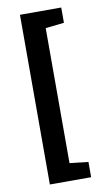

<svg xmlns="http://www.w3.org/2000/svg" viewBox="-92 -742 530 916"><g transform="rotate(-10 173.0 -284.0)"><path d="M73 127V-695H273V-621L183 -611V43L273 53V127Z"/></g></svg>

Font: Martel Sans DemiBold
Style: Regular
Weight: 600
Designer: Dan Reynolds and Mathieu Réguer
Foundry: Dan Reynolds and Mathieu Réguer
Version: Version 1.001;PS 001.001;hotconv 1.0.70;makeotf.lib2.5.58329